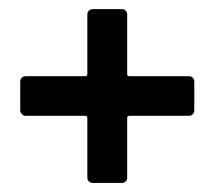

<svg xmlns="http://www.w3.org/2000/svg" viewBox="-20 -527 476 426"><path d="M398.9 -357.9Q404.3 -357.9 407.7 -354.5Q411.1 -351.1 411.1 -346.2V-282.2Q411.1 -277.3 407.7 -273.7Q404.3 -270 398.9 -270H267.1Q262.2 -270 262.2 -265.1V-132.8Q262.2 -127.9 258.8 -124.5Q255.4 -121.1 250 -121.1H186Q180.7 -121.1 177.2 -124.5Q173.8 -127.9 173.8 -132.8V-265.1Q173.8 -270 168.9 -270H37.1Q32.2 -270 28.6 -273.7Q24.9 -277.3 24.9 -282.2V-346.2Q24.9 -351.1 28.3 -354.5Q31.7 -357.9 37.1 -357.9H168.9Q173.8 -357.9 173.8 -362.8V-495.1Q173.8 -500 177.2 -503.4Q180.7 -506.8 186 -506.8H250Q255.4 -506.8 258.8 -503.4Q262.2 -500 262.2 -495.1V-362.8Q262.2 -357.9 267.1 -357.9Z"/></svg>

Font: Barlow Condensed SemiBold
Style: Regular
Weight: 600
Width: 3
Designer: Jeremy Tribby
Foundry: Tribby Type
Version: Version 1.422;hotconv 1.0.109;makeotfexe 2.5.65596